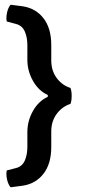

<svg xmlns="http://www.w3.org/2000/svg" viewBox="-20 -682 361 818"><path d="M25.5 115.9Q18.4 108.7 13.8 96Q9.3 83.2 7.8 69.3Q6.2 55.3 8.6 44.2L49.3 33.7Q74.7 26.8 85.7 2Q96.6 -22.9 96.6 -56.6V-119.5Q96.6 -167.1 120.6 -209.5Q144.5 -251.8 183.6 -269.4V-277.4Q144.5 -294.9 120.6 -337.2Q96.6 -379.6 96.6 -427V-489.2Q96.6 -523.2 85.6 -548Q74.5 -572.8 49.3 -579.6L8.6 -590.6Q6.2 -601.2 7.8 -615.2Q9.3 -629.1 13.8 -642Q18.4 -654.9 25.5 -661.8L74.8 -655.4Q130.9 -647.7 164.6 -605.1Q198.4 -562.5 198.4 -490.2V-425Q198.4 -380.6 221.7 -349.4Q245.1 -318.3 280.2 -307.3Q285.3 -295.3 285.3 -273.4Q285.3 -251.4 280.2 -239.4Q245.1 -228.2 221.7 -196.9Q198.4 -165.7 198.4 -121.5V-55.6Q198.4 16.4 164.6 59.1Q130.9 101.8 74.8 109.4Z"/></svg>

Font: Signika SC
Style: Regular
Weight: 300
Designer: Anna Giedryś
Foundry: Anna Giedryś
Version: Version 2.000